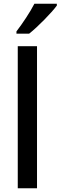

<svg xmlns="http://www.w3.org/2000/svg" viewBox="-20 -1007 324 1027"><path d="M284 -977V-987H164C141 -942 101 -882 68 -839V-827H136C182 -863 256 -939 284 -977ZM178 0V-760H75V0Z"/></svg>

Font: Noto Sans Myanmar SemiCondensed Medium
Style: Regular
Weight: 500
Width: 4
Designer: Monotype Design Team
Foundry: Monotype Imaging Inc.
Version: Version 2.107